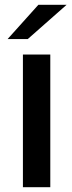

<svg xmlns="http://www.w3.org/2000/svg" viewBox="-20 -776 298 796"><path d="M75 0V-550H188.5V0ZM11.5 -614 139 -756H256L95 -614Z"/></svg>

Font: Junction SemiBold
Style: Regular
Weight: 600
Designer: Caroline Hadilaksono
Foundry: Caroline Hadilaksono, Tyler Finck, The League of Moveable Type
Version: Version 2.000; ttfautohint (v1.8.3)